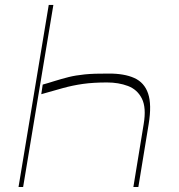

<svg xmlns="http://www.w3.org/2000/svg" viewBox="-20 -747 716 767"><path d="M532.7 0H512.8L554 -251.4Q565 -317.1 546.7 -353.3Q528.4 -389.6 490.9 -403.6Q453.5 -417.6 407.7 -417.6Q352.6 -417.6 311.4 -411.8Q270.2 -405.9 231.5 -395.2Q192.8 -384.6 144.9 -370.7L150.6 -409.1Q163.4 -412.6 174.4 -416Q185.4 -419.4 195.7 -422.6Q226.6 -432.2 254.1 -439.1Q281.6 -446 318.4 -449.8Q355.1 -453.5 413.4 -453.1Q476.2 -453.5 516.5 -435.4Q556.8 -417.3 571.7 -373.2Q586.6 -329.2 573.9 -251.4ZM72.4 0H54L174.7 -727.3H193.2Z"/></svg>

Font: Inter UI Thin
Style: Italic
Weight: 100
Italic angle: -9.39999°
Designer: Rasmus Andersson
Foundry: rsms
Version: 3.2;8d6f07862